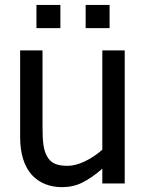

<svg xmlns="http://www.w3.org/2000/svg" viewBox="-20 -752 598 787"><path d="M227.5 -731.9H129.4V-636.7H227.5ZM429.2 -731.9H331.1V-636.7H429.2ZM491.2 -545.4H399.4V-138.2C354.5 -99.1 300.8 -72.3 257.8 -72.3C210.4 -72.3 187.5 -84 171.9 -112.8C164.6 -126.5 160.2 -142.6 157.7 -160.6C155.3 -178.7 154.3 -203.1 154.3 -234.9V-545.4H62.5V-191.4C62.5 -121.6 79.1 -69.3 111.8 -33.7C142.6 -1 185.1 15.1 233.9 15.1C263.7 15.1 291.5 9.3 316.9 -3.4C341.8 -15.6 369.6 -34.7 399.4 -60.5V0H491.2Z"/></svg>

Font: SG Kara
Style: Regular
Weight: 400
Designer: Damoon Khanjanzadeh
Version: Version 1.000